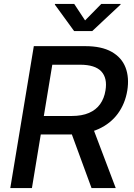

<svg xmlns="http://www.w3.org/2000/svg" viewBox="-20 -964 686 984"><path d="M32.7 0 153.3 -727.5H417Q500.5 -727.5 552 -698.5Q603.5 -669.4 623.3 -618.2Q643.1 -566.9 632.3 -499.5Q621.1 -432.1 583.7 -381.3Q546.4 -330.6 484.9 -302.7Q423.3 -274.9 340.3 -274.9H141.6L157.2 -369.6H347.7Q399.9 -369.6 436 -385.3Q472.2 -400.9 493.2 -430.4Q514.2 -460 520.5 -500Q531.2 -563.5 499.3 -597.9Q467.3 -632.3 390.6 -632.3H248L143.6 0ZM449.2 0 328.6 -328.6H448.7L573.2 0ZM360.4 -943.8 416 -859.4 499 -943.8H598.1L597.7 -940.4L452.6 -804.7H359.9L261.2 -940.4L261.7 -943.8Z"/></svg>

Font: Inter 18pt Medium
Style: Italic
Weight: 500
Italic angle: -9.3988°
Designer: Rasmus Andersson
Foundry: rsms
Version: Version 4.001;git-66647c0bb